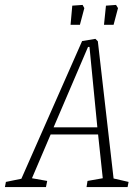

<svg xmlns="http://www.w3.org/2000/svg" viewBox="-73 -761 560 781"><path d="M450 -21 446 0H279L283 -25L345 -36L326 -214H133L57 -36L119 -25L114 0H-53L-49 -21L14 -34L261 -594L315 -603L325 -593L389 -35ZM145 -243H323L291 -570H285ZM221 -738 263 -741 270 -728 252 -660H214ZM358 -738 399 -741 407 -728 389 -660H350Z"/></svg>

Font: Grenze ExtraLight
Style: Italic
Weight: 275
Italic angle: -10°
Designer: Renata Polastri
Foundry: Omnibus-Type
Version: Version 1.002; ttfautohint (v1.8)